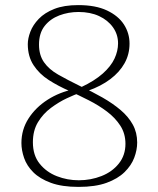

<svg xmlns="http://www.w3.org/2000/svg" viewBox="-20 -721 621 753"><path d="M270 -371 296 -358Q273 -350 242 -335.5Q211 -321 180 -298Q149 -275 129 -242Q109 -209 109 -163Q109 -112 135.5 -79Q162 -46 203 -30Q244 -14 289 -14Q336 -14 378 -30.5Q420 -47 446 -79.5Q472 -112 472 -157Q472 -197 452 -228Q432 -259 399.5 -283.5Q367 -308 328.5 -327.5Q290 -347 253 -364Q209 -383 171.5 -407Q134 -431 111.5 -465.5Q89 -500 89 -548Q89 -570 99 -596.5Q109 -623 132 -647Q155 -671 193 -686Q231 -701 287 -701Q355 -701 399.5 -680Q444 -659 466 -625Q488 -591 488 -550Q488 -508 468.5 -473Q449 -438 412.5 -410.5Q376 -383 325 -365L298 -379Q351 -404 383 -432.5Q415 -461 429 -491Q443 -521 443 -551Q443 -586 423 -614Q403 -642 368.5 -658Q334 -674 288 -674Q248 -674 212.5 -660.5Q177 -647 155 -619Q133 -591 133 -546Q133 -505 152.5 -477Q172 -449 208 -428.5Q244 -408 293 -384Q341 -362 382 -338.5Q423 -315 453.5 -289Q484 -263 501 -232Q518 -201 518 -162Q518 -133 506.5 -102.5Q495 -72 468.5 -46Q442 -20 398 -4Q354 12 288 12Q223 12 179.5 -4Q136 -20 110.5 -45.5Q85 -71 74.5 -101.5Q64 -132 64 -160Q64 -213 92 -256.5Q120 -300 167 -330Q214 -360 270 -371Z"/></svg>

Font: Arima Thin ExtraLight
Style: Regular
Weight: 250
Version: Version 1.100